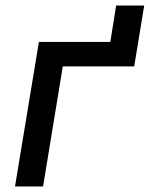

<svg xmlns="http://www.w3.org/2000/svg" viewBox="-20 -671 540 691"><path d="M34 0 120 -520H377L398 -651H499L463 -432H206L135 0Z"/></svg>

Font: Iosevka Term Curly SmBd Obl
Style: Regular
Weight: 600
Italic angle: -9°
Designer: Belleve Invis
Foundry: Belleve Invis
Version: Version 32.3.0